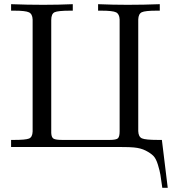

<svg xmlns="http://www.w3.org/2000/svg" viewBox="-20 -703 822 918"><path d="M33 0V-34H47Q102 -34 118.5 -40.5Q135 -47 136 -74V-610Q135 -636 118.5 -644Q102 -652 48 -652H33V-683Q110 -680 187 -680Q258 -680 328 -683V-652H316Q257 -652 241 -644.5Q225 -637 225 -607V-67Q226 -45 237 -39.5Q248 -34 278 -34H504Q536 -34 544 -42Q552 -50 552 -75V-610Q551 -636 535 -644Q519 -652 464 -652H449V-683Q520 -680 590 -680Q668 -680 744 -683V-652H729Q674 -652 658 -644.5Q642 -637 641 -610V-76Q642 -49 658.5 -41.5Q675 -34 736 -34H754L782 195H756Q750 152 747 133Q744 114 735 84.5Q726 55 713 42Q700 29 676.5 17Q653 5 620 2Q601 0 563 0Z"/></svg>

Font: CMU Serif
Style: Roman
Weight: 500
Version: Version 0.7.0